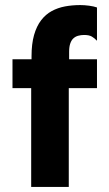

<svg xmlns="http://www.w3.org/2000/svg" viewBox="-20 -741 434 761"><path d="M103.6 0V-391.7H29.5V-506H105V-517.6Q105 -567 115 -602.2Q125.1 -637.4 143 -660.7Q160.9 -684.1 185 -697.1Q209.1 -710.2 237.8 -715.6Q266.6 -720.9 298.2 -720.9Q314.3 -720.9 333.3 -718.4Q352.3 -715.8 364.4 -711.4V-579.5Q354.6 -589.9 343.9 -596.1Q333.1 -602.4 313.7 -602.4Q300.9 -602.4 289.9 -599.3Q278.9 -596.3 270.9 -588.9Q262.9 -581.6 258.5 -568.6Q254 -555.6 254 -536.1V-506H364.4V-391.7H252.6V0Z"/></svg>

Font: Maven Pro
Style: Regular
Weight: 400
Designer: Joe Prince
Foundry: Joe Prince
Version: Version 2.103